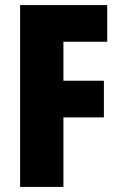

<svg xmlns="http://www.w3.org/2000/svg" viewBox="-20 -734 476 754"><path d="M229 0V-273H388V-417H229V-570H401V-714H59V0Z"/></svg>

Font: Noto Sans Hebrew ExtraCondensed Black
Style: Regular
Weight: 900
Width: 2
Designer: Monotype Design Team
Foundry: Monotype Imaging Inc.
Version: Version 2.004